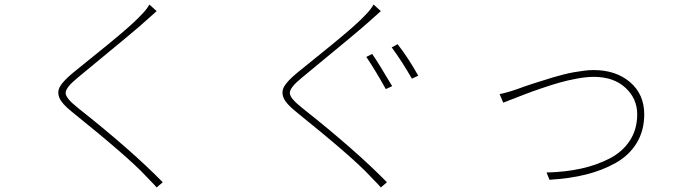

<svg xmlns="http://www.w3.org/2000/svg" viewBox="-20 -795 3040 847"><path d="M639 -775 671 -746Q669 -744 623 -703Q589 -671 320 -450Q269 -408 269.5 -384.5Q270 -361 325 -318Q559 -133 698 9L671 32Q664 23 646 5Q628 -13 622 -20Q548 -100 297 -302Q253 -337 242 -363.5Q231 -390 245 -414Q259 -438 301 -473Q321 -490 390.5 -545.5Q460 -601 516.5 -649Q573 -697 602 -728Q627 -753 639 -775Z M1622 -557Q1649 -518 1710 -415L1682 -402Q1637 -483 1596 -544ZM1734 -600Q1781 -540 1825 -461L1797 -448Q1755 -522 1708 -586ZM1628 -775 1660 -746Q1658 -744 1612 -703Q1578 -671 1309 -450Q1258 -408 1258.5 -384.5Q1259 -361 1314 -318Q1548 -133 1687 9L1660 32Q1653 23 1635 5Q1617 -13 1611 -20Q1537 -100 1286 -302Q1242 -337 1231 -363.5Q1220 -390 1234 -414Q1248 -438 1290 -473Q1310 -490 1379.5 -545.5Q1449 -601 1505.5 -649Q1562 -697 1591 -728Q1616 -753 1628 -775Z M2184 -380Q2213 -385 2262 -402Q2267 -404 2292.5 -413Q2318 -422 2331 -426Q2344 -430 2372.5 -439Q2401 -448 2419 -453.5Q2437 -459 2464.5 -466Q2492 -473 2512.5 -476.5Q2533 -480 2556 -483Q2579 -486 2598 -486Q2697 -486 2759.5 -432.5Q2822 -379 2822 -291Q2822 -219 2789 -164.5Q2756 -110 2696.5 -76.5Q2637 -43 2564.5 -25Q2492 -7 2404 -2L2391 -34Q2475 -36 2544.5 -51.5Q2614 -67 2670.5 -96.5Q2727 -126 2759 -175.5Q2791 -225 2791 -291Q2791 -360 2739 -408Q2687 -456 2599 -456Q2568 -456 2526.5 -448.5Q2485 -441 2448 -430.5Q2411 -420 2366 -404.5Q2321 -389 2294 -378.5Q2267 -368 2234.5 -355.5Q2202 -343 2200 -342Z"/></svg>

Font: Noto Sans Korean Thin
Style: Regular
Weight: 250
Designer: Ryoko NISHIZUKA  (kana & ideographs); Paul D. Hunt (Latin, Greek & Cyrillic); Wenlong ZHANG  (bopomofo); Sandoll Communi
Foundry: Adobe Systems Incorporated
Version: Version 1.0001;PS 1;hotconv 1.0.78;makeotf.lib2.5.61930